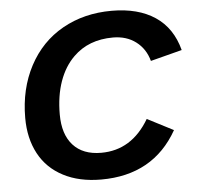

<svg xmlns="http://www.w3.org/2000/svg" viewBox="-51 -750 836 813"><g transform="rotate(-5 367.0 -344.0)"><path d="M561 -229 671.9 -171.9Q620.6 -81.1 539.3 -35.6Q458 9.8 347.2 9.8Q253.9 9.8 186.5 -25.4Q118.7 -60.5 83.7 -125.7Q48.8 -190.9 48.8 -277.8Q48.8 -400.9 100.1 -498Q151.4 -594.7 243.4 -646.5Q335.4 -698.2 452.6 -698.2Q564.9 -698.2 637 -650.1Q709 -602.1 733.9 -506.8L600.1 -472.2Q585.9 -524.4 545.9 -554.7Q505.9 -585 448.2 -585Q344.7 -585 279.8 -521Q239.3 -481.4 217.5 -420.2Q195.8 -358.9 195.8 -279.8Q195.8 -195.3 237.5 -149.2Q279.3 -103 356.9 -103Q421.9 -103 472.9 -134.5Q523.9 -166 561 -229Z"/></g></svg>

Font: Arimo
Style: Italic
Weight: 400
Italic angle: -12°
Designer: Steve Matteson
Foundry: Monotype Imaging Inc.
Version: Version 1.33